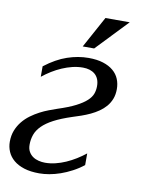

<svg xmlns="http://www.w3.org/2000/svg" viewBox="-85 -777 659 848"><g transform="rotate(10 245.0 -352.5)"><path d="M178.2 -283.7Q228 -299.8 258.5 -315.4Q289.1 -331.1 305.9 -346.7Q322.8 -362.3 328.6 -378.4Q334.5 -394.5 334.5 -412.6Q334.5 -430.7 328.9 -444.1Q323.2 -457.5 313 -466.1Q302.7 -474.6 289.1 -478.8Q275.4 -482.9 259.3 -482.9Q235.8 -482.9 212.6 -477.3Q189.5 -471.7 166.7 -461.9Q144 -452.1 122.8 -439Q101.6 -425.8 82.5 -410.6V-457.5Q133.3 -496.6 181.4 -512.9Q229.5 -529.3 276.4 -529.3Q314.5 -529.3 342 -520.5Q369.6 -511.7 387.7 -496.3Q405.8 -481 414.3 -460.2Q422.9 -439.5 422.9 -415Q422.9 -390.1 415.3 -370.8Q407.7 -351.6 394.8 -336.4Q381.8 -321.3 364.7 -309.6Q347.7 -297.9 328.4 -288.8Q309.1 -279.8 288.8 -272.7Q268.6 -265.6 249.5 -259.8Q201.7 -244.1 170.2 -227.5Q138.7 -210.9 119.9 -192.1Q101.1 -173.3 93.5 -152.1Q85.9 -130.9 85.9 -106.9Q85.9 -87.9 93.3 -75.2Q100.6 -62.5 112.1 -54.7Q123.5 -46.9 137.9 -43.5Q152.3 -40 166.5 -40Q189.9 -40 213.1 -45.7Q236.3 -51.3 259 -61.3Q281.7 -71.3 303 -84.5Q324.2 -97.7 343.3 -112.8V-60.5Q319.8 -42 294.2 -28.6Q268.6 -15.1 243.4 -6.3Q218.3 2.4 194.3 6.6Q170.4 10.7 149.9 10.7Q110.4 10.7 81.8 1.7Q53.2 -7.3 34.4 -23.2Q15.6 -39.1 6.6 -60.1Q-2.4 -81.1 -2.4 -104.5Q-2.4 -132.8 6.6 -155.5Q15.6 -178.2 30.5 -196.5Q45.4 -214.8 64.5 -228.8Q83.5 -242.7 103.5 -253.2Q123.5 -263.7 143.1 -271Q162.6 -278.3 178.2 -283.7ZM318.8 -715.8H427.7L293 -574.7H241.7Z"/></g></svg>

Font: Arian Grqi
Style: Italic
Weight: 400
Italic angle: -15°
Designer: Ruben Hakobyan (Tarumian)
Foundry: Ruben Hakobyan (Tarumian)
Version: Version 1.002